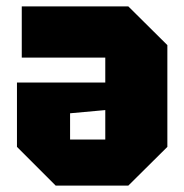

<svg xmlns="http://www.w3.org/2000/svg" viewBox="-20 -580 576 600"><path d="M503 -439V-121L381 0H154L33 -121V-322H309V-400H48V-560H381ZM309 -236 199 -226V-144H309Z"/></svg>

Font: Tektur SemiCondensed ExtraBold
Style: Regular
Weight: 800
Width: 4
Designer: Adam Jagosz
Foundry: Adam Jagosz
Version: Version 1.005;gftools[0.9.30]